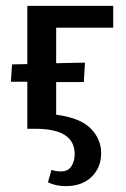

<svg xmlns="http://www.w3.org/2000/svg" viewBox="-20 -438 429 653"><path d="M171 -344V-223L269 -225L265 -159H171V-48Q253 -37 288.5 -1Q324 35 324 83Q324 132 291.5 163.5Q259 195 204 195Q169 195 143 182L155 140Q171 145 188 145Q211 145 222.5 128Q234 111 234 86Q234 0 101 0H73V-160H17L21 -219L73 -220V-418H365V-344Z"/></svg>

Font: Ysabeau Semibold
Style: Regular
Weight: 600
Designer: Christian Thalmann (Catharsis Fonts)
Version: Version 0.003